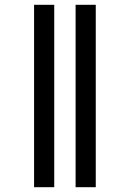

<svg xmlns="http://www.w3.org/2000/svg" viewBox="-20 -780 541 800"><path d="M295 0V-760H379V0ZM122 0V-760H206V0Z"/></svg>

Font: Noto Serif ExtraCondensed ExtraBold
Style: Regular
Weight: 800
Width: 2
Designer: Monotype Design Team
Foundry: Monotype Imaging Inc.
Version: Version 2.013; ttfautohint (v1.8.4.7-5d5b)